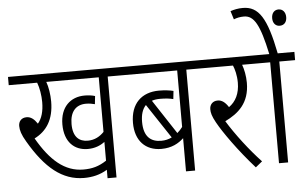

<svg xmlns="http://www.w3.org/2000/svg" viewBox="-58 -987 1748 1090"><g transform="rotate(-5 816.0 -442.0)"><path d="M564 -575H655V-622H0V-575H162C174 -544 181 -501 181 -463C181 -410 169 -370 146 -343C128 -370 109 -385 85 -385C55 -385 39 -365 39 -339C39 -315 47 -288 71 -248C162 -92 257 -13 381 -13C428 -13 472 -23 513 -48V0H564ZM420 -222C372 -222 336 -249 336 -324C336 -394 370 -432 427 -432C446 -432 463 -429 478 -425L483 -471C468 -476 445 -479 424 -479C343 -479 284 -425 284 -326C284 -227 339 -175 416 -175C456 -175 488 -188 513 -207V-100C469 -71 431 -61 381 -61C275 -61 194 -132 120 -261C190 -296 232 -359 232 -462C232 -502 225 -546 214 -575H513V-264C490 -240 460 -222 420 -222Z M1102 -575V-622H642V-575H960V-253C951 -241 941 -230 930 -221L802 -416C816 -421 832 -423 850 -423C880 -423 905 -420 924 -415L929 -461C910 -466 880 -470 847 -470C748 -470 684 -410 684 -300C684 -198 742 -139 832 -139C892 -139 931 -162 960 -189V0H1012V-575ZM736 -301C736 -343 746 -374 766 -395L896 -199C878 -190 858 -185 835 -185C776 -185 736 -217 736 -301Z M1395 -19C1329 -89 1256 -184 1207 -264C1283 -301 1348 -355 1348 -471C1348 -510 1340 -549 1330 -575H1426V-622H1089V-575H1278C1287 -554 1297 -519 1297 -476C1297 -414 1274 -369 1235 -342C1217 -370 1198 -385 1174 -385C1144 -385 1128 -364 1128 -339C1128 -319 1133 -299 1153 -263C1184 -206 1264 -92 1357 12Z M1542 -575H1632V-622H1537C1497 -826 1452 -896 1362 -896C1334 -896 1312 -891 1291 -884L1306 -836C1323 -843 1342 -847 1364 -847C1421 -847 1453 -792 1489 -622H1413V-575H1490V0H1542ZM1523 -823C1523 -794 1540 -777 1562 -777C1587 -777 1603 -794 1603 -823C1603 -851 1587 -870 1563 -870C1539 -870 1523 -852 1523 -823Z"/></g></svg>

Font: Noto Sans Condensed Light
Style: Italic
Weight: 300
Width: 3
Italic angle: -12°
Designer: Monotype Design Team
Foundry: Monotype Imaging Inc.
Version: Version 2.013